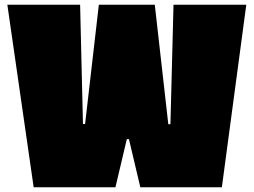

<svg xmlns="http://www.w3.org/2000/svg" viewBox="-20 -790 1070 810"><path d="M467 0H122L11 -770H318L330 -267H339L397 -770H633L690 -266H699L712 -770H1019L916 0H572L524 -203H515Z"/></svg>

Font: Gasoek One
Style: Regular
Weight: 400
Designer: Jiashuo Zhang
Foundry: JAMO
Version: Version 1.000; ttfautohint (v1.8.4.7-5d5b);gftools[0.9.29]